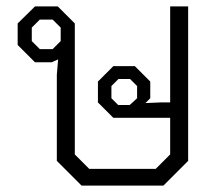

<svg xmlns="http://www.w3.org/2000/svg" viewBox="-20 -578 691 598"><path d="M566 -558V-77L489 0H234L157 -77V-345L161 -393L141 -384H89L35 -438V-505L89 -558H160L213 -505V-97L258 -52H465L510 -97V-211H333L285 -259V-324L333 -372H400L448 -324V-272L433 -257L480 -259H510V-558ZM169 -492 144 -517H104L79 -492V-450L104 -425H144L169 -450ZM407 -310 385 -332H349L327 -310V-272L348 -251H384L407 -272Z"/></svg>

Font: Chakra Petch Light
Style: Regular
Weight: 300
Designer: Katatrad Aksorn Co.,Ltd.
Foundry: Cadson Demak Co.,Ltd.
Version: Version 1.000; ttfautohint (v1.6)